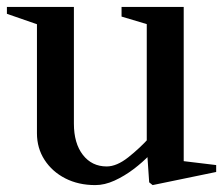

<svg xmlns="http://www.w3.org/2000/svg" viewBox="-27 -520 646 556"><path d="M249 16Q200 16 162 -3.5Q124 -23 102 -57Q80 -91 80 -134V-465L94 -445L-7 -480V-500H187V-162Q187 -105 213 -71.5Q239 -38 282 -38Q311 -38 344.5 -64.5Q378 -91 406 -122L398 -99V-465L412 -446L325 -472V-500H505V-39L491 -55L599 -42V-22L415 16L405 8L399 -80L407 -72Q386 -50 359.5 -30Q333 -10 304.5 3Q276 16 249 16Z"/></svg>

Font: Wittgenstein Medium
Style: Regular
Weight: 500
Designer: Jörg Drees
Foundry: Jörg Drees
Version: Version 1.500